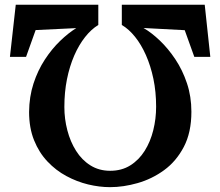

<svg xmlns="http://www.w3.org/2000/svg" viewBox="-20 -772 908 792"><path d="M824.5 -752.5 847.5 -537.5H781.5L742 -647.5L572 -656.5Q605 -637.5 639.5 -604.5Q674 -571.5 703.5 -527.2Q733 -483 751.2 -428.5Q769.5 -374 769.5 -311Q769.5 -225.5 738.2 -166Q707 -106.5 656.8 -70Q606.5 -33.5 547.8 -16.8Q489 0 434 0Q390 0 343.5 -11.2Q297 -22.5 253.8 -45.8Q210.5 -69 175.8 -105.8Q141 -142.5 120.5 -193.5Q100 -244.5 100 -310Q100.5 -373 118.2 -427.5Q136 -482 165 -526.2Q194 -570.5 228 -603.2Q262 -636 294.5 -656L127 -648L87.5 -537.5H21L45 -752.5H385.5V-669Q356.5 -651.5 331 -619.2Q305.5 -587 286.2 -542.8Q267 -498.5 256.2 -445Q245.5 -391.5 245.5 -330.5Q245.5 -281.5 257.8 -234.5Q270 -187.5 293.8 -149.8Q317.5 -112 353 -89.8Q388.5 -67.5 434.5 -67.5Q482 -67.5 517.5 -89.8Q553 -112 576.8 -149.8Q600.5 -187.5 612.2 -234.8Q624 -282 624 -332Q624 -393 612.8 -446.8Q601.5 -500.5 582 -544.5Q562.5 -588.5 537 -620.2Q511.5 -652 482.5 -669V-752.5Z"/></svg>

Font: Merriweather 24pt ExtraBold
Style: Regular
Weight: 800
Version: Version 2.100